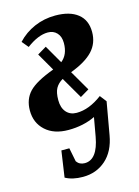

<svg xmlns="http://www.w3.org/2000/svg" viewBox="-107 -530 583 806"><g transform="rotate(-15 184.5 -126.5)"><path d="M346.2 -362.3Q346.2 -313.5 314.9 -280Q283.7 -246.6 217.3 -221.7L268.6 -133.3L230 -110.4L175.8 -203.6Q154.8 -191.4 144.8 -173.3Q134.8 -155.3 134.8 -122.1Q134.8 -88.9 151.4 -69.8Q168 -50.8 196.3 -50.8Q250.5 -50.8 307.6 -93.8L329.6 -65.4L304.7 75.7Q293 143.1 252 179.4Q210.9 215.8 152.3 215.8Q106.9 215.8 76.2 198.7L92.8 85H127.4L139.2 144.5Q151.4 162.1 174.3 162.1Q229.5 162.1 246.6 66.9L261.2 -15.1Q209.5 9.8 144.5 9.8Q81.5 9.8 44.9 -23.7Q8.3 -57.1 8.3 -110.8Q8.3 -159.7 38.1 -191.2Q67.9 -222.7 147.5 -252L103 -329.1L142.1 -352.5L188 -272.9Q219.7 -297.9 219.7 -348.1Q219.7 -376 204.8 -392.1Q189.9 -408.2 165.5 -408.2Q123.5 -408.2 72.8 -370.1L49.3 -398.4Q80.6 -432.1 123 -450.4Q165.5 -468.8 213.9 -468.8Q276.9 -468.8 311.5 -441.4Q346.2 -414.1 346.2 -362.3Z"/></g></svg>

Font: Tinos
Style: Bold Italic
Weight: 700
Italic angle: -16.333°
Designer: Steve Matteson
Foundry: Monotype Imaging Inc.
Version: Version 1.23